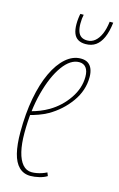

<svg xmlns="http://www.w3.org/2000/svg" viewBox="-115 -776 517 835"><g transform="rotate(15 143.5 -358.5)"><path d="M39 -262Q59 -267 79 -275Q99 -283 118 -294Q167 -323 199 -370Q231 -417 231 -468Q231 -495 220 -509Q209 -523 189 -523Q150 -523 115.5 -475.5Q81 -428 59.5 -347Q38 -266 38 -164Q38 -115 46.5 -80Q55 -45 71.5 -26Q88 -7 112 -7Q123 -7 134 -9Q145 -11 156 -14.5Q167 -18 179 -24L185 -9Q171 0 150 5Q129 10 111 10Q80 10 59.5 -10Q39 -30 29.5 -68.5Q20 -107 20 -163Q20 -247 33 -316Q46 -385 69.5 -435Q93 -485 124.5 -512.5Q156 -540 192 -540Q212 -540 224.5 -531.5Q237 -523 243 -507.5Q249 -492 249 -472Q249 -411 211.5 -359Q174 -307 118 -275Q98 -264 77 -256.5Q56 -249 36 -244ZM194 -606Q174 -606 160.5 -614Q147 -622 140.5 -638.5Q134 -655 134 -680Q134 -693 135.5 -706Q137 -719 139 -727H154Q152 -718 151 -708.5Q150 -699 150 -687Q150 -666 155 -651.5Q160 -637 170.5 -630Q181 -623 197 -623Q217 -623 232 -635.5Q247 -648 257 -671Q267 -694 271 -727H287Q282 -685 270 -658.5Q258 -632 239.5 -619Q221 -606 194 -606Z"/></g></svg>

Font: Georama
Style: Italic
Weight: 400
Width: 2
Italic angle: -9°
Designer: Jean-Baptiste Levee
Foundry: Production Type
Version: Version 1.000